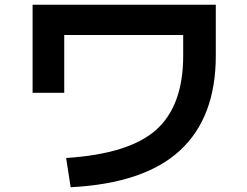

<svg xmlns="http://www.w3.org/2000/svg" viewBox="-20 -747 1040 807"><path d="M117 -727H887V-513Q887 -254 737 -115Q587 24 277 40L258 -83Q523 -100 636.5 -201.5Q750 -303 750 -513V-600H250V-357H117Z"/></svg>

Font: M PLUS 1p
Style: Bold
Weight: 700
Version: Version 1.062